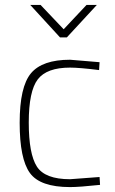

<svg xmlns="http://www.w3.org/2000/svg" viewBox="-20 -752 469 781"><path d="M265 -477Q170 -477 133.5 -429Q97 -381 97 -253.5Q97 -126 130 -74.5Q163 -23 265 -23L385 -32L387 0Q303 9 265 9Q143 9 101.5 -48.5Q60 -106 60 -252.5Q60 -399 106 -454Q152 -509 265 -509L385 -499L383 -467Q303 -477 265 -477ZM224 -600 103 -732H145L239 -633L332 -732H374L252 -600Z"/></svg>

Font: Titillium Web[RUS by Daymarius]
Style: Regular
Weight: 200
Designer: Cyrillization by Daymarius
Foundry: Cyrillization by Daymarius
Version: Version 1.002 September 11, 2018